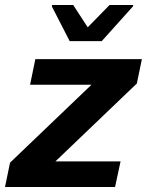

<svg xmlns="http://www.w3.org/2000/svg" viewBox="-28 -746 586 766"><path d="M-8 0 12 -97 337 -408H92L113 -510H538L518 -413L193 -102H453L431 0ZM250 -582 179 -720 180 -726H264L322 -637L409 -726H504L502 -720L378 -582Z"/></svg>

Font: Saira SemiBold
Style: Italic
Weight: 600
Italic angle: -12°
Designer: Hector Gatti with collaboration of the Omnibus-Type team
Foundry: Omnibus-Type
Version: Version 1.100; ttfautohint (v1.8.3)